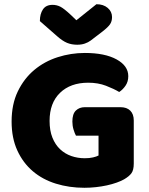

<svg xmlns="http://www.w3.org/2000/svg" viewBox="-20 -874 704 910"><path d="M614 -99Q614 -68 603 -53Q592 -38 568 -24Q554 -16 533 -8.5Q512 -1 487 4.5Q462 10 434.5 13Q407 16 380 16Q308 16 245 -3.5Q182 -23 135.5 -62.5Q89 -102 62 -161Q35 -220 35 -298Q35 -380 64.5 -441Q94 -502 142.5 -542.5Q191 -583 253.5 -603Q316 -623 382 -623Q477 -623 532.5 -592.5Q588 -562 588 -513Q588 -487 575 -468Q562 -449 545 -438Q520 -453 482.5 -467.5Q445 -482 398 -482Q314 -482 264.5 -434Q215 -386 215 -301Q215 -255 228.5 -221.5Q242 -188 265 -166.5Q288 -145 318 -134.5Q348 -124 382 -124Q404 -124 421 -128Q438 -132 447 -137V-231H340Q334 -242 328.5 -260Q323 -278 323 -298Q323 -334 339.5 -350Q356 -366 382 -366H551Q581 -366 597.5 -349.5Q614 -333 614 -303ZM342 -778 437 -854Q470 -854 490.5 -836.5Q511 -819 511 -793Q511 -773 501.5 -759Q492 -745 465 -724L410 -682Q398 -673 382 -667.5Q366 -662 346 -662Q319 -662 297.5 -671Q276 -680 250 -703L169 -774Q169 -808 183.5 -829.5Q198 -851 229 -851Q249 -851 266.5 -842Q284 -833 316 -803Z"/></svg>

Font: Baloo Thambi
Style: Regular
Weight: 400
Designer: Aadarsh Rajan and Ek Type
Foundry: Ek Type
Version: Version 1.443;PS 1.000;hotconv 16.6.51;makeotf.lib2.5.65220;